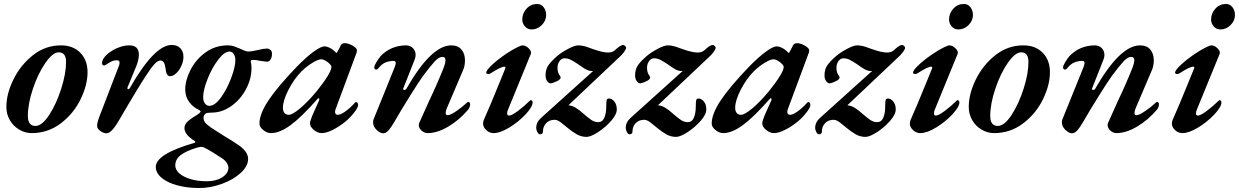

<svg xmlns="http://www.w3.org/2000/svg" viewBox="-20 -655 6227 965"><path d="M12 -118Q12 -183 47.5 -255.5Q83 -328 145.5 -377.5Q208 -427 286 -427Q347 -427 383.5 -390Q420 -353 420 -292Q420 -228 385 -156Q350 -84 285.5 -35Q221 14 139 14Q106 14 76.5 -3.5Q47 -21 29.5 -51Q12 -81 12 -118ZM312 -344Q312 -392 275 -392Q245 -392 208 -338.5Q171 -285 145.5 -209Q120 -133 120 -72Q120 -22 158 -22Q191 -22 227 -77Q263 -132 287.5 -208.5Q312 -285 312 -344Z M468 -23Q468 -39 480 -70L578 -325Q581 -333 581 -339Q581 -352 569 -352Q552 -352 541 -346.5Q530 -341 513 -330Q507 -326 503 -326Q494 -326 493 -336Q492 -352 506.5 -369.5Q521 -387 545 -401Q564 -413 586.5 -420Q609 -427 630 -427Q678 -427 678 -380Q678 -353 662 -315L621 -216Q620 -215 620 -212Q620 -207 625 -207Q630 -207 633 -213Q756 -429 843 -429Q871 -429 886.5 -412.5Q902 -396 902 -370Q902 -347 891.5 -324Q881 -301 865.5 -286.5Q850 -272 835 -272Q825 -272 819.5 -281.5Q814 -291 812 -311Q807 -351 787 -351Q773 -351 756 -332.5Q739 -314 714 -275Q697 -250 658 -185.5Q619 -121 588 -67Q565 -26 547.5 -5.5Q530 15 515 15Q501 15 484.5 3.5Q468 -8 468 -23Z M763 184Q763 119 957 63Q966 60 959 54Q907 22 907 -12Q907 -30 924.5 -45.5Q942 -61 977 -82Q988 -90 988 -95Q988 -99 979 -103Q949 -117 930 -143.5Q911 -170 911 -206Q911 -251 937.5 -303.5Q964 -356 1013 -391.5Q1062 -427 1125 -427Q1142 -427 1154 -423Q1166 -419 1185 -411Q1191 -408 1205 -402Q1219 -396 1227 -396Q1244 -396 1278 -404Q1306 -411 1323 -411Q1331 -411 1339 -404.5Q1347 -398 1347 -385Q1347 -367 1340 -356Q1333 -345 1323 -345Q1315 -345 1289 -349Q1267 -354 1252 -354Q1237 -354 1241 -342Q1244 -332 1244 -312Q1244 -259 1216.5 -207Q1189 -155 1142.5 -122Q1096 -89 1043 -89Q1021 -89 1013 -84Q1003 -75 1003 -63Q1003 -49 1012 -38Q1021 -27 1043 -12L1109 30Q1156 58 1180 75Q1227 108 1227 144Q1227 180 1190 214Q1153 248 1095.5 269Q1038 290 982 290Q921 290 871 276.5Q821 263 792 238.5Q763 214 763 184ZM1163 -353Q1163 -371 1154.5 -383.5Q1146 -396 1134 -396Q1108 -396 1077 -355.5Q1046 -315 1024 -260Q1002 -205 1001 -168Q1001 -147 1010 -135Q1019 -123 1032 -123Q1060 -123 1090.5 -165Q1121 -207 1142 -263Q1163 -319 1163 -353ZM1128 189Q1128 177 1119.5 163.5Q1111 150 1095 140Q1076 127 1050.5 111.5Q1025 96 1011 89Q1001 83 991 83Q986 83 970 87Q915 104 888 124.5Q861 145 861 177Q861 198 881 216Q901 234 937 245Q973 256 1020 256Q1066 256 1096.5 236.5Q1127 217 1128 189Z M1284 -34Q1284 -82 1329 -150Q1374 -218 1473 -321Q1519 -368 1556 -395Q1593 -422 1611 -422Q1621 -422 1634.5 -416Q1648 -410 1660 -399Q1669 -389 1670 -389Q1672 -389 1673 -390Q1674 -391 1676 -395Q1681 -405 1686.5 -414.5Q1692 -424 1692 -426Q1694 -431 1699.5 -434.5Q1705 -438 1712 -438Q1731 -438 1752.5 -425.5Q1774 -413 1774 -402Q1774 -393 1771 -387L1667 -107Q1664 -100 1664 -93Q1664 -78 1678 -78Q1692 -78 1716.5 -95.5Q1741 -113 1763 -138Q1767 -142 1769 -142Q1774 -142 1777 -138Q1780 -134 1780 -127Q1780 -116 1762.5 -92.5Q1745 -69 1720 -47Q1686 -19 1653 -2.5Q1620 14 1597 14Q1577 14 1557.5 -2Q1538 -18 1538 -35Q1538 -45 1544 -58Q1543 -61 1583 -149Q1585 -155 1585 -156Q1585 -160 1582.5 -161Q1580 -162 1577 -159Q1496 -67 1441 -26.5Q1386 14 1342 14Q1322 14 1303 -1.5Q1284 -17 1284 -34ZM1572 -197Q1606 -239 1626 -271.5Q1646 -304 1646 -319Q1646 -327 1628 -342Q1608 -357 1595 -357Q1579 -357 1550.5 -339.5Q1522 -322 1497 -298Q1459 -260 1430.5 -205Q1402 -150 1402 -113Q1402 -97 1409.5 -87.5Q1417 -78 1431 -78Q1450 -78 1489 -111Q1528 -144 1572 -197Z M1855 -40Q1855 -49 1858 -56L1964 -318Q1969 -331 1969 -338Q1969 -349 1958 -349Q1939 -349 1919.5 -342Q1900 -335 1880 -310Q1875 -305 1870 -305Q1867 -305 1864 -308Q1861 -311 1861 -316Q1861 -325 1872 -343Q1883 -361 1893 -373Q1944 -426 2020 -427Q2042 -427 2055.5 -413Q2069 -399 2069 -379Q2069 -368 2064 -355L2007 -211L2006 -208Q2006 -203 2013 -203Q2019 -203 2022 -208Q2147 -427 2248 -427Q2282 -427 2299.5 -406Q2317 -385 2317 -352Q2317 -322 2306 -299L2225 -109Q2220 -97 2220 -87Q2220 -76 2230 -76Q2244 -76 2275.5 -98Q2307 -120 2320 -133Q2330 -143 2334 -143Q2337 -143 2340 -139.5Q2343 -136 2343 -132Q2343 -117 2333 -104Q2289 -52 2233.5 -19Q2178 14 2129 14Q2113 14 2099 1.5Q2085 -11 2085 -26Q2085 -33 2087 -37Q2127 -126 2136 -146Q2182 -243 2212 -320Q2219 -340 2219 -352Q2219 -369 2204 -369Q2187 -370 2165 -346.5Q2143 -323 2106 -273Q2087 -247 2041 -173.5Q1995 -100 1960 -39Q1945 -13 1932 1Q1919 15 1906 15Q1891 15 1873 -2Q1855 -19 1855 -40Z M2408 -33Q2408 -45 2412 -53Q2440 -115 2496 -253L2520 -312Q2522 -320 2516 -320Q2498 -320 2447 -287Q2440 -283 2436 -283Q2424 -283 2424 -290Q2424 -302 2453.5 -329.5Q2483 -357 2524 -384.5Q2565 -412 2597 -425Q2603 -427 2606 -427Q2623 -427 2638 -411.5Q2653 -396 2648 -384L2533 -103Q2529 -96 2529 -83Q2529 -79 2532 -76.5Q2535 -74 2538 -74Q2552 -74 2584 -98Q2616 -122 2643 -149Q2646 -152 2647 -152Q2651 -152 2654 -148.5Q2657 -145 2657 -141Q2657 -118 2622 -80.5Q2587 -43 2540.5 -14.5Q2494 14 2461 14Q2440 14 2424 -1Q2408 -16 2408 -33ZM2605 -557Q2605 -588 2626.5 -611.5Q2648 -635 2680 -635Q2700 -635 2712.5 -618.5Q2725 -602 2725 -580Q2725 -551 2703 -529Q2681 -507 2652 -507Q2632 -507 2618.5 -522Q2605 -537 2605 -557Z M3127 -415Q3127 -408 3116.5 -393.5Q3106 -379 3091 -366L2837 -126Q2856 -124 2873.5 -113.5Q2891 -103 2912 -84Q2937 -62 2953 -51.5Q2969 -41 2986 -41Q3008 -41 3017.5 -63.5Q3027 -86 3027 -119Q3027 -142 3029 -151Q3031 -160 3041 -160Q3055 -160 3067.5 -145Q3080 -130 3080 -105Q3080 -80 3051.5 -47.5Q3023 -15 2986 9Q2949 33 2928 33Q2902 33 2879.5 20.5Q2857 8 2832 -13Q2825 -18 2811 -30Q2797 -42 2787 -47.5Q2777 -53 2768 -53Q2741 -53 2725 -36Q2709 -19 2709 5Q2709 20 2694 20Q2687 20 2681 9Q2675 -2 2675 -12Q2675 -41 2700 -63L2961 -298H2957Q2940 -298 2924.5 -306.5Q2909 -315 2886 -332Q2862 -348 2847.5 -355Q2833 -362 2817 -362Q2802 -362 2792 -347.5Q2782 -333 2782 -315Q2782 -290 2793 -276Q2798 -268 2798 -265Q2798 -261 2793 -256Q2786 -249 2769.5 -242.5Q2753 -236 2747 -236Q2739 -236 2730.5 -247Q2722 -258 2722 -276Q2722 -306 2735.5 -326Q2749 -346 2780 -373Q2801 -391 2834.5 -409Q2868 -427 2886 -427Q2900 -427 2914.5 -423.5Q2929 -420 2940 -415.5Q2951 -411 2961 -408Q3010 -391 3035 -391Q3050 -391 3059 -395Q3068 -399 3080 -411Q3101 -429 3112 -429Q3117 -429 3122 -424Q3127 -419 3127 -415Z M3577 -415Q3577 -408 3566.5 -393.5Q3556 -379 3541 -366L3287 -126Q3306 -124 3323.5 -113.5Q3341 -103 3362 -84Q3387 -62 3403 -51.5Q3419 -41 3436 -41Q3458 -41 3467.5 -63.5Q3477 -86 3477 -119Q3477 -142 3479 -151Q3481 -160 3491 -160Q3505 -160 3517.5 -145Q3530 -130 3530 -105Q3530 -80 3501.5 -47.5Q3473 -15 3436 9Q3399 33 3378 33Q3352 33 3329.5 20.5Q3307 8 3282 -13Q3275 -18 3261 -30Q3247 -42 3237 -47.5Q3227 -53 3218 -53Q3191 -53 3175 -36Q3159 -19 3159 5Q3159 20 3144 20Q3137 20 3131 9Q3125 -2 3125 -12Q3125 -41 3150 -63L3411 -298H3407Q3390 -298 3374.5 -306.5Q3359 -315 3336 -332Q3312 -348 3297.5 -355Q3283 -362 3267 -362Q3252 -362 3242 -347.5Q3232 -333 3232 -315Q3232 -290 3243 -276Q3248 -268 3248 -265Q3248 -261 3243 -256Q3236 -249 3219.5 -242.5Q3203 -236 3197 -236Q3189 -236 3180.5 -247Q3172 -258 3172 -276Q3172 -306 3185.5 -326Q3199 -346 3230 -373Q3251 -391 3284.5 -409Q3318 -427 3336 -427Q3350 -427 3364.5 -423.5Q3379 -420 3390 -415.5Q3401 -411 3411 -408Q3460 -391 3485 -391Q3500 -391 3509 -395Q3518 -399 3530 -411Q3551 -429 3562 -429Q3567 -429 3572 -424Q3577 -419 3577 -415Z M3557 -34Q3557 -82 3602 -150Q3647 -218 3746 -321Q3792 -368 3829 -395Q3866 -422 3884 -422Q3894 -422 3907.5 -416Q3921 -410 3933 -399Q3942 -389 3943 -389Q3945 -389 3946 -390Q3947 -391 3949 -395Q3954 -405 3959.5 -414.5Q3965 -424 3965 -426Q3967 -431 3972.5 -434.5Q3978 -438 3985 -438Q4004 -438 4025.5 -425.5Q4047 -413 4047 -402Q4047 -393 4044 -387L3940 -107Q3937 -100 3937 -93Q3937 -78 3951 -78Q3965 -78 3989.5 -95.5Q4014 -113 4036 -138Q4040 -142 4042 -142Q4047 -142 4050 -138Q4053 -134 4053 -127Q4053 -116 4035.5 -92.5Q4018 -69 3993 -47Q3959 -19 3926 -2.5Q3893 14 3870 14Q3850 14 3830.5 -2Q3811 -18 3811 -35Q3811 -45 3817 -58Q3816 -61 3856 -149Q3858 -155 3858 -156Q3858 -160 3855.5 -161Q3853 -162 3850 -159Q3769 -67 3714 -26.5Q3659 14 3615 14Q3595 14 3576 -1.5Q3557 -17 3557 -34ZM3845 -197Q3879 -239 3899 -271.5Q3919 -304 3919 -319Q3919 -327 3901 -342Q3881 -357 3868 -357Q3852 -357 3823.5 -339.5Q3795 -322 3770 -298Q3732 -260 3703.5 -205Q3675 -150 3675 -113Q3675 -97 3682.5 -87.5Q3690 -78 3704 -78Q3723 -78 3762 -111Q3801 -144 3845 -197Z M4529 -415Q4529 -408 4518.5 -393.5Q4508 -379 4493 -366L4239 -126Q4258 -124 4275.5 -113.5Q4293 -103 4314 -84Q4339 -62 4355 -51.5Q4371 -41 4388 -41Q4410 -41 4419.5 -63.5Q4429 -86 4429 -119Q4429 -142 4431 -151Q4433 -160 4443 -160Q4457 -160 4469.5 -145Q4482 -130 4482 -105Q4482 -80 4453.5 -47.5Q4425 -15 4388 9Q4351 33 4330 33Q4304 33 4281.5 20.5Q4259 8 4234 -13Q4227 -18 4213 -30Q4199 -42 4189 -47.5Q4179 -53 4170 -53Q4143 -53 4127 -36Q4111 -19 4111 5Q4111 20 4096 20Q4089 20 4083 9Q4077 -2 4077 -12Q4077 -41 4102 -63L4363 -298H4359Q4342 -298 4326.5 -306.5Q4311 -315 4288 -332Q4264 -348 4249.5 -355Q4235 -362 4219 -362Q4204 -362 4194 -347.5Q4184 -333 4184 -315Q4184 -290 4195 -276Q4200 -268 4200 -265Q4200 -261 4195 -256Q4188 -249 4171.5 -242.5Q4155 -236 4149 -236Q4141 -236 4132.5 -247Q4124 -258 4124 -276Q4124 -306 4137.5 -326Q4151 -346 4182 -373Q4203 -391 4236.5 -409Q4270 -427 4288 -427Q4302 -427 4316.5 -423.5Q4331 -420 4342 -415.5Q4353 -411 4363 -408Q4412 -391 4437 -391Q4452 -391 4461 -395Q4470 -399 4482 -411Q4503 -429 4514 -429Q4519 -429 4524 -424Q4529 -419 4529 -415Z M4553 -33Q4553 -45 4557 -53Q4585 -115 4641 -253L4665 -312Q4667 -320 4661 -320Q4643 -320 4592 -287Q4585 -283 4581 -283Q4569 -283 4569 -290Q4569 -302 4598.5 -329.5Q4628 -357 4669 -384.5Q4710 -412 4742 -425Q4748 -427 4751 -427Q4768 -427 4783 -411.5Q4798 -396 4793 -384L4678 -103Q4674 -96 4674 -83Q4674 -79 4677 -76.5Q4680 -74 4683 -74Q4697 -74 4729 -98Q4761 -122 4788 -149Q4791 -152 4792 -152Q4796 -152 4799 -148.5Q4802 -145 4802 -141Q4802 -118 4767 -80.5Q4732 -43 4685.5 -14.5Q4639 14 4606 14Q4585 14 4569 -1Q4553 -16 4553 -33ZM4750 -557Q4750 -588 4771.5 -611.5Q4793 -635 4825 -635Q4845 -635 4857.5 -618.5Q4870 -602 4870 -580Q4870 -551 4848 -529Q4826 -507 4797 -507Q4777 -507 4763.5 -522Q4750 -537 4750 -557Z M4849 -118Q4849 -183 4884.5 -255.5Q4920 -328 4982.5 -377.5Q5045 -427 5123 -427Q5184 -427 5220.5 -390Q5257 -353 5257 -292Q5257 -228 5222 -156Q5187 -84 5122.5 -35Q5058 14 4976 14Q4943 14 4913.5 -3.5Q4884 -21 4866.5 -51Q4849 -81 4849 -118ZM5149 -344Q5149 -392 5112 -392Q5082 -392 5045 -338.5Q5008 -285 4982.5 -209Q4957 -133 4957 -72Q4957 -22 4995 -22Q5028 -22 5064 -77Q5100 -132 5124.5 -208.5Q5149 -285 5149 -344Z M5317 -40Q5317 -49 5320 -56L5426 -318Q5431 -331 5431 -338Q5431 -349 5420 -349Q5401 -349 5381.5 -342Q5362 -335 5342 -310Q5337 -305 5332 -305Q5329 -305 5326 -308Q5323 -311 5323 -316Q5323 -325 5334 -343Q5345 -361 5355 -373Q5406 -426 5482 -427Q5504 -427 5517.5 -413Q5531 -399 5531 -379Q5531 -368 5526 -355L5469 -211L5468 -208Q5468 -203 5475 -203Q5481 -203 5484 -208Q5609 -427 5710 -427Q5744 -427 5761.5 -406Q5779 -385 5779 -352Q5779 -322 5768 -299L5687 -109Q5682 -97 5682 -87Q5682 -76 5692 -76Q5706 -76 5737.5 -98Q5769 -120 5782 -133Q5792 -143 5796 -143Q5799 -143 5802 -139.5Q5805 -136 5805 -132Q5805 -117 5795 -104Q5751 -52 5695.5 -19Q5640 14 5591 14Q5575 14 5561 1.5Q5547 -11 5547 -26Q5547 -33 5549 -37Q5589 -126 5598 -146Q5644 -243 5674 -320Q5681 -340 5681 -352Q5681 -369 5666 -369Q5649 -370 5627 -346.5Q5605 -323 5568 -273Q5549 -247 5503 -173.5Q5457 -100 5422 -39Q5407 -13 5394 1Q5381 15 5368 15Q5353 15 5335 -2Q5317 -19 5317 -40Z M5870 -33Q5870 -45 5874 -53Q5902 -115 5958 -253L5982 -312Q5984 -320 5978 -320Q5960 -320 5909 -287Q5902 -283 5898 -283Q5886 -283 5886 -290Q5886 -302 5915.5 -329.5Q5945 -357 5986 -384.5Q6027 -412 6059 -425Q6065 -427 6068 -427Q6085 -427 6100 -411.5Q6115 -396 6110 -384L5995 -103Q5991 -96 5991 -83Q5991 -79 5994 -76.5Q5997 -74 6000 -74Q6014 -74 6046 -98Q6078 -122 6105 -149Q6108 -152 6109 -152Q6113 -152 6116 -148.5Q6119 -145 6119 -141Q6119 -118 6084 -80.5Q6049 -43 6002.5 -14.5Q5956 14 5923 14Q5902 14 5886 -1Q5870 -16 5870 -33ZM6067 -557Q6067 -588 6088.5 -611.5Q6110 -635 6142 -635Q6162 -635 6174.5 -618.5Q6187 -602 6187 -580Q6187 -551 6165 -529Q6143 -507 6114 -507Q6094 -507 6080.5 -522Q6067 -537 6067 -557Z"/></svg>

Font: EB Garamond SemiBold
Style: Italic
Weight: 600
Italic angle: -17.2°
Designer: Georg Duffner and Octavio Pardo
Foundry: Georg Duffner
Version: Version 1.000